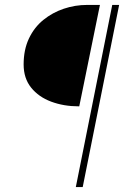

<svg xmlns="http://www.w3.org/2000/svg" viewBox="-20 -680 516 780"><path d="M288 80 436 -660H464L316 80ZM300 -248Q239 -248 188 -267Q137 -286 106.5 -324Q76 -362 76 -418Q76 -478 97.5 -523.5Q119 -569 156 -599Q193 -629 239 -644.5Q285 -660 334 -660H386L302 -248Z"/></svg>

Font: Source Sans 3 ExtraLight
Style: Italic
Weight: 250
Italic angle: -11°
Designer: Paul D. Hunt
Foundry: Adobe
Version: Version 3.046;hotconv 1.0.118;makeotfexe 2.5.65603